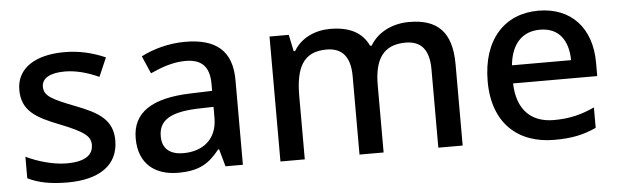

<svg xmlns="http://www.w3.org/2000/svg" viewBox="-41 -682 2659 825"><g transform="rotate(-5 1288.5 -269.5)"><path d="M441 -152C441 -241 382 -276 283 -314C182 -353 151 -370 151 -409C151 -445 186 -466 250 -466C301 -466 350 -451 397 -430L432 -511C377 -535 320 -549 255 -549C131 -549 49 -498 49 -404C49 -315 107 -281 210 -241C316 -199 339 -178 339 -142C339 -99 305 -72 225 -72C165 -72 97 -93 50 -116V-23C95 -1 146 10 222 10C359 10 441 -46 441 -152Z M776 -548C704 -548 636 -528 586 -502L619 -426C665 -447 716 -466 771 -466C836 -466 874 -437 874 -358V-328L782 -325C611 -320 529 -263 529 -153C529 -41 601 10 698 10C788 10 831 -16 878 -75H882L903 0H978V-365C978 -491 911 -548 776 -548ZM801 -257 874 -259V-212C874 -118 811 -72 728 -72C674 -72 637 -96 637 -152C637 -215 677 -252 801 -257Z M1743 -549C1675 -549 1609 -521 1574 -462H1567C1540 -521 1484 -549 1402 -549C1339 -549 1277 -523 1244 -467H1238L1223 -539H1140V0H1245V-272C1245 -395 1278 -462 1379 -462C1448 -462 1481 -420 1481 -338V0H1585V-290C1585 -401 1623 -462 1720 -462C1789 -462 1821 -420 1821 -338V0H1926V-351C1926 -490 1865 -549 1743 -549Z M2300 -549C2155 -549 2057 -446 2057 -265C2057 -84 2165 10 2321 10C2398 10 2447 -1 2502 -26V-114C2445 -88 2395 -75 2326 -75C2226 -75 2168 -136 2165 -247H2528V-305C2528 -455 2441 -549 2300 -549ZM2300 -467C2383 -467 2421 -409 2422 -325H2167C2176 -416 2223 -467 2300 -467Z"/></g></svg>

Font: Noto Sans Medefaidrin Medium
Style: Regular
Weight: 500
Designer: Dalton Maag Ltd
Foundry: Dalton Maag Ltd
Version: Version 1.002